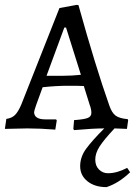

<svg xmlns="http://www.w3.org/2000/svg" viewBox="-22 -527 554 788"><path d="M337 217C357 233 383 241 415 241C448.3 230.3 480.7 210 512 180L500 162C472 176.7 445.7 184 421 184C407 184 394.8 179 384.5 169C374.2 159 369 145.3 369 128C369 110.7 374.8 92.8 386.5 74.5C398.2 56.2 418.7 31.3 448 0L499 2L504 -34L502 -38C479.3 -40 462.8 -44.8 452.5 -52.5C442.2 -60.2 433.7 -73.7 427 -93C389 -200.3 346.7 -338 300 -506L293 -507L222 -494L65 -97C56.3 -77 47.7 -62.8 39 -54.5C30.3 -46.2 18.7 -41 4 -39L-2 2L90 0C126 0 164.3 1.7 205 5L211 -33L208 -37H165C133.7 -37 118 -47 118 -67C118 -73 129.7 -107 153 -169C191 -173 225.3 -175 256 -175C286.7 -175 308.7 -174.7 322 -174L346 -97C350.7 -85 353 -74 353 -64C353 -54 348.2 -47 338.5 -43C328.8 -39 310 -36 282 -34L279 2L282 7C334.7 2.3 376 0 406 0C372.7 33.3 347.8 61.2 331.5 83.5C315.2 105.8 307 129.7 307 155C307 180.3 317 201 337 217ZM237 -216H169L242 -414H249L310 -220C284.7 -217.3 260.3 -216 237 -216Z"/></svg>

Font: Alegreya SC
Style: Regular
Weight: 400
Designer: Juan Pablo del Peral
Foundry: Juan Pablo del Peral
Version: Version 1.003